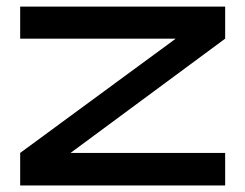

<svg xmlns="http://www.w3.org/2000/svg" viewBox="-20 -570 754 590"><path d="M671.9 -451.2 196.8 -100.1H671.9V0H42V-100.1L520 -451.2H42V-549.8H671.9Z"/></svg>

Font: Bruno Ace SC
Style: Regular
Weight: 400
Designer: Astigmatic (AOETI)
Foundry: Astigmatic (AOETI)
Version: Version 1.000